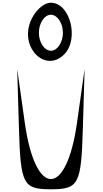

<svg xmlns="http://www.w3.org/2000/svg" viewBox="-20 -1396 757 1407"><path d="M106 -891 119 -450C131 -44 150 -9 353 -9C556 -9 575 -44 587 -450L600 -891L544 -494C466 53 240 53 162 -494ZM202 -1235C128 -1041 315 -862 450 -997C562 -1109 494 -1376 353 -1376C298 -1376 232 -1314 202 -1235ZM265 -1156C265 -1227 306 -1288 353 -1288C400 -1288 441 -1227 441 -1156C441 -1085 400 -1024 353 -1024C306 -1024 265 -1085 265 -1156Z"/></svg>

Font: Venom Sans
Style: Regular
Weight: 400
Version: Version 1.001